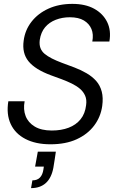

<svg xmlns="http://www.w3.org/2000/svg" viewBox="-20 -732 589 990"><path d="M240 12Q164 12 111 -15.5Q58 -43 35 -93Q12 -143 23 -210H107Q99 -168 112 -134Q125 -100 159 -79.5Q193 -59 247 -59Q296 -59 334 -73.5Q372 -88 395.5 -117Q419 -146 424 -190Q428 -218 419 -238.5Q410 -259 392.5 -274Q375 -289 350.5 -301Q326 -313 298 -323.5Q270 -334 242 -344Q161 -374 127 -416Q93 -458 102 -522Q109 -577 142.5 -620Q176 -663 230 -687.5Q284 -712 353 -712Q420 -712 465.5 -687Q511 -662 532.5 -618.5Q554 -575 544 -518H456Q463 -555 451.5 -582.5Q440 -610 412.5 -626.5Q385 -643 340 -643Q301 -643 267.5 -630Q234 -617 212.5 -591.5Q191 -566 185 -526Q182 -502 188.5 -484.5Q195 -467 210 -454.5Q225 -442 247.5 -430.5Q270 -419 299.5 -408Q329 -397 364 -384Q398 -371 427 -354Q456 -337 476 -314.5Q496 -292 504.5 -260Q513 -228 507 -185Q499 -129 465.5 -84.5Q432 -40 375.5 -14Q319 12 240 12ZM140 238 147 198Q172 198 186 183.5Q200 169 204 141L206 127H161L175 50H268Q265 70 262 90.5Q259 111 255 134Q245 186 216 212Q187 238 140 238Z"/></svg>

Font: DM Sans 36pt
Style: Italic
Weight: 400
Italic angle: -10°
Designer: Colophon Foundry, Jonny Pinhorn
Foundry: Colophon Foundry
Version: Version 4.004;gftools[0.9.30]